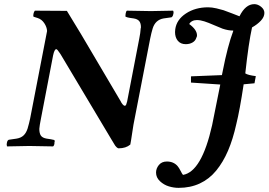

<svg xmlns="http://www.w3.org/2000/svg" viewBox="-20 -698 1284 918"><path d="M603 -6.8Q582 11.2 546.9 11.2Q543 11.2 536.6 5.1Q530.3 -1 524.9 -11.2Q522.9 -14.6 518.6 -21.7Q514.2 -28.8 512.2 -32.2L270 -438L266.1 -443.8Q253.9 -462.9 249 -462.9Q240.2 -462.9 233.9 -433.1L175.8 -130.9Q168.9 -96.2 168 -82Q168 -60.5 175.5 -49.6Q183.1 -38.6 203.1 -35.2Q206.1 -34.7 223.1 -32.2Q237.3 -29.3 238.8 -28.8Q243.7 -25.9 240.2 -16.1V-9.8Q238.3 -1 233.9 2Q140.1 0 122.1 0H118.2Q102.1 0 14.2 2L13.2 1Q10.7 -8.3 13.2 -16.1Q15.1 -26.9 22 -29.8Q57.6 -34.7 59.1 -35.2Q80.1 -38.6 92.5 -50.3Q105 -62 111.8 -83Q119.6 -109.4 124 -130.9L205.1 -549.8Q204.1 -568.4 191.9 -586.9Q179.7 -605.5 160.2 -611.8Q143.1 -616.7 140.1 -618.2Q138.2 -622.6 140.1 -632.1Q142.1 -641.6 146 -646L147 -647L299.8 -646L367.2 -535.2L553.2 -220.2Q555.7 -216.8 558.1 -211.9Q560.5 -207 561 -206.1Q572.8 -189 579.1 -192.9Q583.5 -193.8 587.9 -212.9L646 -514.2Q651.4 -540.5 652.8 -563Q653.8 -564 653.8 -567.9Q653.8 -586.9 645.8 -596.9Q637.7 -606.9 619.1 -609.9Q616.2 -610.4 599.1 -612.8Q589.4 -614.3 580.1 -618.2Q579.1 -622.6 581.1 -634.8Q583 -644.5 586.9 -647Q680.7 -645 701.2 -645Q715.3 -645 807.1 -647L808.1 -646Q811.5 -639.2 808.1 -628.9Q806.6 -619.6 799.8 -615.2Q766.1 -610.8 762.2 -609.9Q722.7 -603 710 -562Q703.6 -541 698.2 -514.2L618.2 -102.1Q616.2 -90.3 612.8 -67.4Q609.4 -44.4 606.7 -27.6Q604 -10.7 603 -6.8ZM893.1 -333 1041 -338.9 1044.9 -357.9Q1068.4 -478.5 1095.2 -549.8V-551.8Q1070.8 -551.8 1043.9 -561Q1029.3 -566.4 1002.7 -578.1Q976.1 -589.8 957 -595.9Q938 -602.1 920.9 -602.1Q908.2 -602.1 898.4 -596.7Q888.7 -591.3 884.8 -583Q921.9 -555.7 921.9 -528.8Q921.9 -522.5 918.9 -518.1Q914.6 -502.9 900.6 -494.9Q886.7 -486.8 868.2 -486.8Q843.8 -486.8 830.3 -502.9Q816.9 -519 816.9 -544.9Q816.9 -554.2 817.9 -558.1Q824.2 -604 868.9 -633.5Q913.6 -663.1 975.1 -663.1Q992.7 -663.1 1015.1 -658Q1037.6 -652.8 1048.6 -649.2Q1059.6 -645.5 1090.6 -633.5Q1121.6 -621.6 1125 -620.1Q1153.8 -678.2 1195.8 -678.2Q1212.9 -678.2 1228.5 -665.5Q1244.1 -652.8 1244.1 -636.2Q1244.1 -617.2 1227.3 -599.1Q1210.4 -581.1 1185.1 -566.9Q1168.5 -492.7 1152.8 -347.2Q1164.6 -338.9 1203.1 -334L1196.8 -299.8L1145 -294.9Q1126 -169.4 1109.9 -105Q1093.8 -32.2 1070.3 22.5Q1046.9 77.1 1013.7 117.7Q980.5 158.2 935.3 179.2Q890.1 200.2 834 200.2Q811 200.2 787.4 193.1Q763.7 186 744.9 168.5Q726.1 150.9 726.1 127Q726.1 107.4 739.7 90.8Q753.4 74.2 777.8 74.2Q810.1 74.2 829.1 96.2Q835.9 104 843.5 119.1Q851.1 134.3 855 138.2Q944.3 123 994.1 -99.1Q995.1 -102.5 1033.2 -293.9L893.1 -303.2Z"/></svg>

Font: Common Serif SemiBold
Style: Italic
Weight: 600
Italic angle: -12°
Designer: Philipp H. Poll, Khaled Hosny
Foundry: Stefan Peev, Context Ltd.
Version: Version 1.026